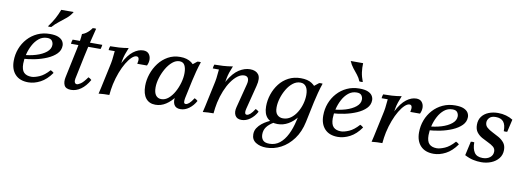

<svg xmlns="http://www.w3.org/2000/svg" viewBox="-67 -1110 4785 1755"><g transform="rotate(10 2325.0 -232.5)"><path d="M221 -40Q250 -40 294.5 -59Q339 -78 385 -130Q394 -126 401 -121.5Q408 -117 415 -110Q369 -44 312.5 -14.5Q256 15 201 15Q122 15 79.5 -30.5Q37 -76 37 -155Q37 -215 57.5 -269Q78 -323 116 -365Q154 -407 206 -431Q258 -455 321 -455Q372 -455 400.5 -442.5Q429 -430 441 -410.5Q453 -391 453 -370Q453 -326 421 -293.5Q389 -261 337 -238.5Q285 -216 226 -204Q167 -192 113 -189L107 -224Q173 -228 230.5 -245.5Q288 -263 324 -292.5Q360 -322 360 -360Q360 -381 347.5 -398Q335 -415 303 -415Q259 -415 226 -388Q193 -361 171 -319Q149 -277 138 -230.5Q127 -184 127 -145Q127 -88 151 -64Q175 -40 221 -40ZM499 -690Q480 -656 448 -629Q416 -602 382.5 -576.5Q349 -551 322 -520Q306 -517 290 -520Q325 -567 346.5 -607Q368 -647 384 -690Z M525 -400Q526 -409 528 -420Q530 -431 534 -440H809Q808 -433 806 -421Q804 -409 800 -400ZM736 -126Q745 -122 752 -117.5Q759 -113 766 -106Q732 -46 688.5 -15.5Q645 15 598 15Q549 15 534.5 -15.5Q520 -46 530 -92L576 -310Q581 -332 588 -366Q595 -400 601 -437Q607 -474 609 -505Q628 -511 644 -522Q660 -533 673.5 -547Q687 -561 696 -575Q712 -578 728 -575Q708 -499 693.5 -436Q679 -373 665 -308L620 -92Q616 -71 622 -58Q628 -45 642 -45Q653 -45 676.5 -60Q700 -75 736 -126Z M853 5Q860 -24 866 -50.5Q872 -77 877 -102L911 -260Q918 -290 922.5 -321.5Q927 -353 931 -403H874Q874 -411 876.5 -422Q879 -433 882 -440Q921 -440 962.5 -442.5Q1004 -445 1052 -453Q1037 -417 1028 -390Q1019 -363 1013.5 -333.5Q1008 -304 1001 -260L967 -102Q962 -77 958 -51.5Q954 -26 952 0Q926 0 902.5 1Q879 2 853 5ZM1154 -325Q1162 -360 1157 -375.5Q1152 -391 1136 -391Q1116 -391 1092 -368.5Q1068 -346 1044 -306Q1020 -266 1000 -213.5Q980 -161 967 -102H941Q970 -230 1010 -307.5Q1050 -385 1096 -420Q1142 -455 1188 -455Q1222 -455 1239 -435Q1256 -415 1257.5 -385.5Q1259 -356 1244 -325Z M1613 15Q1570 15 1554 -15Q1538 -45 1548 -92L1565 -172L1600 -241L1610 -375L1692 -440Q1708 -443 1724 -440Q1710 -400 1696.5 -349Q1683 -298 1675 -260L1639 -92Q1635 -70 1636.5 -55Q1638 -40 1653 -40Q1667 -40 1684.5 -55Q1702 -70 1725 -106Q1734 -102 1741 -97.5Q1748 -93 1755 -86Q1731 -41 1693 -13Q1655 15 1613 15ZM1381 15Q1323 15 1291.5 -25Q1260 -65 1260 -139Q1260 -195 1279 -251Q1298 -307 1333 -353Q1368 -399 1418 -427Q1468 -455 1531 -455Q1595 -455 1636 -425Q1677 -395 1684 -345L1631 -313Q1631 -257 1611.5 -199Q1592 -141 1557.5 -92.5Q1523 -44 1478 -14.5Q1433 15 1381 15ZM1425 -45Q1461 -45 1491.5 -71Q1522 -97 1545 -138.5Q1568 -180 1581 -227Q1594 -274 1594 -316Q1594 -361 1579.5 -388Q1565 -415 1531 -415Q1497 -415 1465.5 -388.5Q1434 -362 1409.5 -320Q1385 -278 1370.5 -230.5Q1356 -183 1356 -142Q1356 -93 1374.5 -69Q1393 -45 1425 -45Z M1820 5Q1827 -24 1833 -50.5Q1839 -77 1844 -102L1878 -260Q1885 -290 1889.5 -321.5Q1894 -353 1898 -403H1841Q1841 -411 1843.5 -422Q1846 -433 1849 -440Q1888 -440 1929.5 -442.5Q1971 -445 2019 -453Q2004 -417 1995 -390Q1986 -363 1980.5 -333.5Q1975 -304 1968 -260L1934 -102Q1929 -77 1925 -51.5Q1921 -26 1919 0Q1893 0 1869.5 1Q1846 2 1820 5ZM2180 15Q2137 15 2120.5 -15.5Q2104 -46 2116 -92L2173 -314Q2182 -349 2173 -369.5Q2164 -390 2136 -390Q2106 -390 2075.5 -367.5Q2045 -345 2017.5 -305.5Q1990 -266 1968.5 -213.5Q1947 -161 1934 -102H1908Q1937 -235 1981 -312Q2025 -389 2076.5 -422Q2128 -455 2179 -455Q2233 -455 2257.5 -422.5Q2282 -390 2263 -316L2206 -92Q2200 -69 2203 -54.5Q2206 -40 2220 -40Q2234 -40 2251.5 -55Q2269 -70 2292 -106Q2301 -102 2308 -97.5Q2315 -93 2322 -86Q2298 -41 2260 -13Q2222 15 2180 15Z M2511 -5Q2450 -5 2415.5 -41Q2381 -77 2381 -147Q2381 -204 2399.5 -259Q2418 -314 2452.5 -358.5Q2487 -403 2537 -429Q2587 -455 2650 -455Q2715 -455 2752.5 -430Q2790 -405 2807 -369L2762 -313Q2762 -257 2743 -202Q2724 -147 2690 -102.5Q2656 -58 2610 -31.5Q2564 -5 2511 -5ZM2551 -65Q2591 -65 2623 -88Q2655 -111 2678 -148.5Q2701 -186 2713 -229Q2725 -272 2725 -312Q2725 -362 2706.5 -388.5Q2688 -415 2653 -415Q2616 -415 2584 -390Q2552 -365 2528 -324.5Q2504 -284 2490.5 -239Q2477 -194 2477 -153Q2477 -107 2498 -86Q2519 -65 2551 -65ZM2447 225Q2389 225 2349.5 200Q2310 175 2310 125Q2310 92 2326.5 66.5Q2343 41 2367 22Q2391 3 2416 -10Q2441 -23 2457 -30L2477 -12Q2434 13 2412.5 42.5Q2391 72 2391 111Q2391 145 2409 165Q2427 185 2469 185Q2524 185 2564.5 152.5Q2605 120 2633 63.5Q2661 7 2677 -64L2689 -116L2739 -248L2740 -375L2822 -440Q2838 -443 2854 -440Q2840 -400 2826.5 -349Q2813 -298 2805 -260L2765 -70Q2745 25 2696 91Q2647 157 2582 191Q2517 225 2447 225Z M3094 -40Q3123 -40 3167.5 -59Q3212 -78 3258 -130Q3267 -126 3274 -121.5Q3281 -117 3288 -110Q3242 -44 3185.5 -14.5Q3129 15 3074 15Q2995 15 2952.5 -30.5Q2910 -76 2910 -155Q2910 -215 2930.5 -269Q2951 -323 2989 -365Q3027 -407 3079 -431Q3131 -455 3194 -455Q3245 -455 3273.5 -442.5Q3302 -430 3314 -410.5Q3326 -391 3326 -370Q3326 -326 3294 -293.5Q3262 -261 3210 -238.5Q3158 -216 3099 -204Q3040 -192 2986 -189L2980 -224Q3046 -228 3103.5 -245.5Q3161 -263 3197 -292.5Q3233 -322 3233 -360Q3233 -381 3220.5 -398Q3208 -415 3176 -415Q3132 -415 3099 -388Q3066 -361 3044 -319Q3022 -277 3011 -230.5Q3000 -184 3000 -145Q3000 -88 3024 -64Q3048 -40 3094 -40ZM3071 -689H3186Q3184 -646 3189.5 -605.5Q3195 -565 3213 -519Q3197 -516 3181 -519Q3169 -550 3148.5 -575.5Q3128 -601 3106.5 -628Q3085 -655 3071 -689Z M3387 5Q3394 -24 3400 -50.5Q3406 -77 3411 -102L3445 -260Q3452 -290 3456.5 -321.5Q3461 -353 3465 -403H3408Q3408 -411 3410.5 -422Q3413 -433 3416 -440Q3455 -440 3496.5 -442.5Q3538 -445 3586 -453Q3571 -417 3562 -390Q3553 -363 3547.5 -333.5Q3542 -304 3535 -260L3501 -102Q3496 -77 3492 -51.5Q3488 -26 3486 0Q3460 0 3436.5 1Q3413 2 3387 5ZM3688 -325Q3696 -360 3691 -375.5Q3686 -391 3670 -391Q3650 -391 3626 -368.5Q3602 -346 3578 -306Q3554 -266 3534 -213.5Q3514 -161 3501 -102H3475Q3504 -230 3544 -307.5Q3584 -385 3630 -420Q3676 -455 3722 -455Q3756 -455 3773 -435Q3790 -415 3791.5 -385.5Q3793 -356 3778 -325Z M3983 -40Q4012 -40 4056.5 -59Q4101 -78 4147 -130Q4156 -126 4163 -121.5Q4170 -117 4177 -110Q4131 -44 4074.5 -14.5Q4018 15 3963 15Q3884 15 3841.5 -30.5Q3799 -76 3799 -155Q3799 -215 3819.5 -269Q3840 -323 3878 -365Q3916 -407 3968 -431Q4020 -455 4083 -455Q4134 -455 4162.5 -442.5Q4191 -430 4203 -410.5Q4215 -391 4215 -370Q4215 -326 4183 -293.5Q4151 -261 4099 -238.5Q4047 -216 3988 -204Q3929 -192 3875 -189L3869 -224Q3935 -228 3992.5 -245.5Q4050 -263 4086 -292.5Q4122 -322 4122 -360Q4122 -381 4109.5 -398Q4097 -415 4065 -415Q4021 -415 3988 -388Q3955 -361 3933 -319Q3911 -277 3900 -230.5Q3889 -184 3889 -145Q3889 -88 3913 -64Q3937 -40 3983 -40Z M4405 15Q4368 15 4330.5 7Q4293 -1 4251 -23L4280 -153Q4296 -156 4312 -153Q4312 -93 4334.5 -59Q4357 -25 4411 -25Q4453 -25 4479.5 -46Q4506 -67 4506 -101Q4506 -128 4486 -144.5Q4466 -161 4436.5 -174.5Q4407 -188 4377.5 -204.5Q4348 -221 4328 -247Q4308 -273 4308 -316Q4308 -361 4331 -392Q4354 -423 4393.5 -439Q4433 -455 4481 -455Q4520 -455 4555.5 -445Q4591 -435 4619 -417L4592 -300Q4576 -297 4560 -300Q4561 -359 4538 -387Q4515 -415 4466 -415Q4426 -415 4407.5 -395Q4389 -375 4389 -351Q4389 -323 4409.5 -305Q4430 -287 4460.5 -272Q4491 -257 4521 -240Q4551 -223 4571.5 -197.5Q4592 -172 4592 -131Q4592 -85 4565.5 -52Q4539 -19 4496.5 -2Q4454 15 4405 15Z"/></g></svg>

Font: Poltawski Nowy
Style: Italic
Weight: 400
Italic angle: -12°
Designer: Adam Pótawski, Mateusz Machalski, Borys Kosmynka, Ania Wieluska
Foundry: Capitalics.wtf
Version: Version 1.001;gftools[0.9.25]